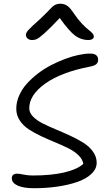

<svg xmlns="http://www.w3.org/2000/svg" viewBox="-20 -996 589 1025"><path d="M152.8 -782.2Q136.7 -782.2 127.4 -790.3Q118.2 -798.3 118.2 -810.1Q118.2 -820.3 131.6 -835.7Q145 -851.1 196.8 -897Q214.8 -913.6 232.9 -932.4Q251 -951.2 258.1 -958.5Q265.1 -965.8 275.9 -970.9Q286.6 -976.1 300.8 -976.1Q323.2 -976.1 338.9 -965.3Q354.5 -954.6 374 -924.8Q394.5 -894 416.5 -870.8Q438.5 -847.7 451.2 -838.1Q463.9 -828.6 472.4 -819.3Q481 -810.1 481 -800.8Q481 -792.5 472.9 -787.4Q464.8 -782.2 452.1 -782.2Q414.1 -782.2 382.3 -804.9Q350.6 -827.6 298.8 -899.9Q249 -846.7 218.8 -819.8Q188.5 -793 177 -787.6Q165.5 -782.2 152.8 -782.2ZM162.1 8.8Q104 8.8 73.5 -5.6Q43 -20 43 -43.9Q43 -68.8 71.8 -68.8Q83.5 -68.8 106 -64Q128.4 -59.1 153.8 -59.1Q253.9 -59.1 323.2 -75.4Q392.6 -91.8 424.8 -121.1Q420.9 -146 398.9 -167.2Q377 -188.5 345.2 -204.3Q313.5 -220.2 275.9 -235.6Q238.3 -251 201.7 -268.1Q165 -285.2 134.8 -304.7Q104.5 -324.2 85.7 -352.5Q66.9 -380.9 66.9 -415Q66.9 -451.2 82.3 -486.1Q97.7 -521 123.5 -549.6Q149.4 -578.1 183.1 -604Q216.8 -629.9 254.2 -648.9Q291.5 -668 328.9 -681.9Q366.2 -695.8 400.4 -702.9Q434.6 -710 460.9 -710Q503.9 -710 503.9 -676.8Q503.9 -662.1 493.9 -653.3Q483.9 -644.5 459 -640.1Q306.2 -610.4 221.2 -549.6Q136.2 -488.8 136.2 -418Q136.2 -394.5 156 -374Q175.8 -353.5 207.5 -337.4Q239.3 -321.3 277.6 -305.4Q315.9 -289.6 354.5 -271.7Q393.1 -253.9 424.8 -234.1Q456.5 -214.4 476.3 -186.8Q496.1 -159.2 496.1 -127Q496.1 -94.2 468 -67.6Q439.9 -41 392.6 -24.7Q345.2 -8.3 286.1 0.2Q227.1 8.8 162.1 8.8Z"/></svg>

Font: Shantell Sans Normal
Style: Regular
Weight: 300
Designer: Stephen Nixon, Anya Danilova, Shantell Martin
Foundry: Arrow Type
Version: Version 1.006;[559af2be0]